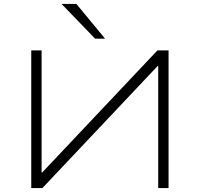

<svg xmlns="http://www.w3.org/2000/svg" viewBox="-20 -963 1023 983"><path d="M140 0V-705H193V-80H196L786 -705H843V0H790V-625H787L197 0ZM467 -765 295 -943H371L518 -765Z"/></svg>

Font: Nunito Sans 7pt Expanded ExtraLight
Style: Regular
Weight: 250
Width: 7
Designer: Vernon Adams
Foundry: Vernon Adams
Version: Version 3.101;gftools[0.9.27]